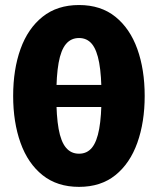

<svg xmlns="http://www.w3.org/2000/svg" viewBox="-20 -724 621 756"><path d="M291.2 11.8Q205.3 11.8 147.6 -34.3Q89.8 -80.5 60.8 -161.7Q31.8 -242.8 31.8 -346.2Q31.8 -450.3 60.8 -531.1Q89.8 -611.8 147.6 -658Q205.3 -704.2 291.2 -704.2Q377 -704.2 434.3 -658Q491.7 -611.8 520.7 -531.1Q549.7 -450.3 549.7 -346.2Q549.7 -242.8 520.7 -161.7Q491.7 -80.5 434.3 -34.3Q377 11.8 291.2 11.8ZM291.2 -118.8Q322.8 -118.8 342.2 -142.6Q361.5 -166.3 370.6 -216.6Q379.7 -266.8 379.7 -346.2Q379.7 -426.3 370.6 -476.6Q361.5 -526.8 342.2 -550.6Q322.8 -574.3 291.2 -574.3Q259.5 -574.3 239.7 -550.6Q219.8 -526.8 210.8 -476.6Q201.8 -426.3 201.8 -346.2Q201.8 -266.8 210.8 -216.6Q219.8 -166.3 239.7 -142.6Q259.5 -118.8 291.2 -118.8ZM151.7 -389.5H425.2V-302.8H151.7Z"/></svg>

Font: Murecho Thin
Style: Regular
Weight: 100
Designer: Neil Summerour
Foundry: Positype
Version: Version 1.010